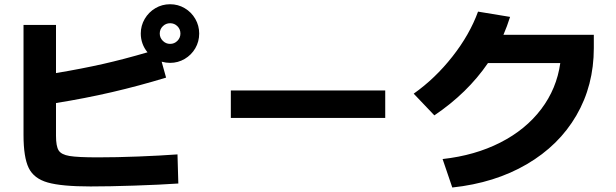

<svg xmlns="http://www.w3.org/2000/svg" viewBox="-20 -836 2852 889"><path d="M88.9 -210.9V-720.7H239.3V-497.6Q360.8 -518.1 456.8 -539.8Q552.7 -561.5 663.1 -593.8Q647.9 -611.8 639.9 -634Q631.8 -656.2 631.8 -680.7Q631.8 -717.3 650.1 -748.5Q668.5 -779.8 699.5 -798.1Q730.5 -816.4 767.6 -816.4Q804.2 -816.4 835.2 -798.1Q866.2 -779.8 884.3 -748.5Q902.3 -717.3 902.3 -680.7Q902.3 -643.6 884.3 -612.5Q866.2 -581.5 835.2 -563.2Q804.2 -544.9 767.6 -544.9Q748.5 -544.9 728.5 -550.3L749 -476.6Q622.1 -438 497.8 -409.2Q373.5 -380.4 239.3 -358.9V-207Q239.3 -159.2 251.5 -139.6Q263.7 -120.1 301.8 -113.8Q339.8 -107.4 432.6 -107.4Q519.5 -107.4 619.9 -111.3Q720.2 -115.2 801.8 -121.1L805.7 13.7Q720.2 19.5 602.3 23.4Q484.4 27.3 399.4 27.3Q265.1 27.3 200.9 9Q136.7 -9.3 112.8 -58.6Q88.9 -107.9 88.9 -210.9ZM815.4 -680.7Q815.4 -700.7 801.5 -714.6Q787.6 -728.5 767.6 -728.5Q748 -728.5 733.9 -714.6Q719.7 -700.7 719.7 -680.7Q719.7 -661.1 733.9 -647Q748 -632.8 767.6 -632.8Q787.6 -632.8 801.5 -647Q815.4 -661.1 815.4 -680.7Z M1048.8 -417H1763.7V-290H1048.8Z M2574.2 -543.9H2239.3Q2144.5 -405.3 1991.2 -301.8L1895.5 -402.3Q1994.6 -472.2 2074.7 -574Q2154.8 -675.8 2193.4 -782.2L2341.8 -757.8Q2328.1 -714.4 2311 -674.8H2729.5V-613.3Q2729.5 -440.4 2648.7 -301.5Q2567.9 -162.6 2419.4 -75.7Q2271 11.2 2074.2 32.2L2029.3 -99.6Q2179.2 -116.2 2296.6 -176Q2414.1 -235.8 2485.8 -330.6Q2557.6 -425.3 2574.2 -543.9Z"/></svg>

Font: Pretendard ExtraBold
Style: Regular
Weight: 800
Designer: Base glyphs from Inter by Rasmus Andersson; Hangeul glyphs from Noto Sans CJK(Source Han Sans) by Jang Soo-young and Kan
Foundry: Kil Hyung-jin
Version: Version 1.309